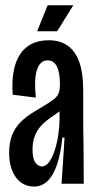

<svg xmlns="http://www.w3.org/2000/svg" viewBox="-20 -689 360 720"><path d="M107.3 10.7Q80 10.7 58.8 -4.7Q37.7 -20 26 -48.3Q14.3 -76.7 14.3 -115.7Q14.3 -154.7 25.3 -182Q36.3 -209.3 54.7 -228.5Q73 -247.7 95.2 -261.8Q117.3 -276 139.3 -288.7Q168.3 -305.7 182.2 -317Q196 -328.3 200.3 -340.8Q204.7 -353.3 204.7 -373.3Q204.7 -418 193 -440.3Q181.3 -462.7 158.3 -462.7Q139.7 -462.7 128 -446.5Q116.3 -430.3 113 -399.5Q109.7 -368.7 114.3 -323L27.7 -333.7Q24 -382.7 31 -421Q38 -459.3 55.2 -485.3Q72.3 -511.3 99.3 -524.7Q126.3 -538 163 -538Q205.7 -538 234.5 -517.2Q263.3 -496.3 277.7 -455.2Q292 -414 292 -351V-231.3Q292.7 -193.3 293 -154.7Q293.3 -116 293.7 -77.3Q294 -38.7 294 0H210.7Q214 -43.3 216.7 -86.5Q219.3 -129.7 222 -173H214Q207.3 -109.7 192.7 -68.7Q178 -27.7 156.7 -8.5Q135.3 10.7 107.3 10.7ZM136.7 -64.7Q152 -64.7 164.5 -82Q177 -99.3 185.7 -126.7Q194.3 -154 198.8 -184.7Q203.3 -215.3 203.3 -242.3V-284L232.3 -302Q224.3 -288.7 211.7 -278.2Q199 -267.7 184.2 -257.8Q169.3 -248 154.8 -236.7Q140.3 -225.3 128.7 -211Q117 -196.7 109.5 -176.3Q102 -156 102 -128.3Q102 -92.7 113.2 -78.7Q124.3 -64.7 136.7 -64.7ZM194.3 -571.7H119.3L158.7 -669.3H255Z"/></svg>

Font: Bricolage Grotesque 96pt ExtraBold Condensed
Style: Regular
Weight: 800
Width: 3
Version: Version 1.001;gftools[0.9.33.dev8+g029e19f]